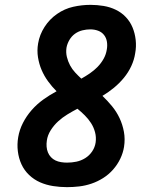

<svg xmlns="http://www.w3.org/2000/svg" viewBox="-20 -763 640 791"><path d="M256 8Q227 8 198.5 3.5Q170 -1 145 -12Q120 -23 100 -42Q80 -61 68.5 -86Q57 -111 53.5 -140Q50 -169 55 -198Q60 -228 74.5 -256.5Q89 -285 110.5 -309.5Q132 -334 158.5 -353Q185 -372 213 -387Q194 -406 178 -428Q162 -450 151.5 -474.5Q141 -499 136.5 -527Q132 -555 137 -584Q143 -620 163.5 -652Q184 -684 215 -705.5Q246 -727 281.5 -735Q317 -743 353 -743Q380 -743 407 -738.5Q434 -734 457.5 -722.5Q481 -711 498.5 -692.5Q516 -674 526 -650Q536 -626 539 -598.5Q542 -571 537 -544Q533 -517 521 -491Q509 -465 490.5 -442.5Q472 -420 449.5 -401.5Q427 -383 402 -368Q423 -348 441.5 -325.5Q460 -303 472.5 -276.5Q485 -250 490.5 -220Q496 -190 491 -158Q487 -133 475.5 -109Q464 -85 446 -64.5Q428 -44 405 -29.5Q382 -15 357 -6.5Q332 2 306.5 5Q281 8 256 8ZM315 -439Q333 -449 350.5 -461Q368 -473 382.5 -488Q397 -503 407 -521Q417 -539 420 -559Q423 -575 420.5 -591Q418 -607 408.5 -619Q399 -631 384 -636.5Q369 -642 352 -642Q336 -642 319.5 -638Q303 -634 289 -624Q275 -614 266 -598.5Q257 -583 254 -567Q251 -547 255.5 -528.5Q260 -510 268.5 -494Q277 -478 289.5 -464.5Q302 -451 315 -439ZM256 -93Q276 -93 295 -97Q314 -101 331 -111.5Q348 -122 359.5 -139Q371 -156 374 -176Q377 -198 371.5 -218.5Q366 -239 355 -256Q344 -273 329.5 -287.5Q315 -302 299 -315Q278 -304 257.5 -291.5Q237 -279 219.5 -263Q202 -247 189 -226.5Q176 -206 173 -184Q171 -171 172 -158.5Q173 -146 177.5 -135Q182 -124 190 -115.5Q198 -107 208.5 -102Q219 -97 231.5 -95Q244 -93 256 -93Z"/></svg>

Font: Iosevka Slab Extended
Style: Bold Italic
Weight: 700
Width: 7
Italic angle: -9°
Monospace: yes
Designer: Belleve Invis
Foundry: Belleve Invis
Version: Version 11.1.0; ttfautohint (v1.8.3)